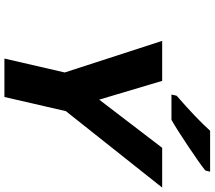

<svg xmlns="http://www.w3.org/2000/svg" viewBox="-71 -900 971 869"><g transform="rotate(90 414.5 -465.5)"><path d="M346 -714 431 -429 649 -714H829L483 -278L419 0H245L308 -273L165 -714ZM752 -910 750 -908Q722 -885 641 -831Q560 -777 524 -757L522 -756H408L413 -779L415 -781Q517 -870 569 -928L572 -931H757Z"/></g></svg>

Font: Passageway
Style: BdIt
Weight: 700
Foundry: Ascender Corporation
Version: Version 1.11